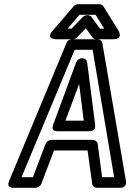

<svg xmlns="http://www.w3.org/2000/svg" viewBox="-20 -865 638 910"><path d="M372 -784 319 -729H300L357 -795H433L474 -729H454L414 -784C410 -790 403 -793 396 -793H393C386 -793 377 -789 372 -784ZM387 -731 418 -688C422 -683 429 -679 436 -679H517C566 -679 542 -719 542 -719L470 -835C467 -840 459 -845 451 -845H350C343 -845 335 -842 329 -835L229 -719C195 -680 244 -679 244 -679H325C332 -679 340 -682 345 -688ZM431 -274 393 -570C392 -581 381 -589 371 -589H368C356 -589 345 -580 341 -570L232 -274C231 -270 219 -243 252 -243H403C407 -243 435 -242 431 -274ZM377 -293H290L355 -467ZM464 -25 443 -183C441 -194 431 -202 421 -202H223C211 -202 200 -193 196 -183L136 -25H82L334 -629H419L521 -25ZM417 6C418 16 427 25 439 25H549C584 25 577 -5 577 -7L465 -661C463 -671 454 -679 443 -679H321C310 -679 299 -672 295 -661L23 -7C9 26 41 25 43 25H149C159 25 172 17 176 6L236 -152H395Z"/></svg>

Font: Falling Sky
Style: CondOuObl
Weight: 400
Designer: Paul D. Hunt
Foundry: Adobe Systems Incorporated
Version: Version 1.02